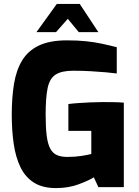

<svg xmlns="http://www.w3.org/2000/svg" viewBox="-20 -955 711 980"><path d="M266 5Q197 5 153 -23Q109 -51 84.5 -101.5Q60 -152 50 -220.5Q40 -289 40 -370Q40 -457 51.5 -527Q63 -597 93 -646.5Q123 -696 178.5 -722.5Q234 -749 322 -749Q377 -749 419.5 -744.5Q462 -740 499.5 -732Q537 -724 576 -714V-580Q554 -583 520 -586Q486 -589 443.5 -591.5Q401 -594 354 -594Q294 -594 263.5 -574Q233 -554 223 -505Q213 -456 213 -370Q213 -303 218.5 -261Q224 -219 237 -195.5Q250 -172 271.5 -163Q293 -154 323 -154Q362 -154 394.5 -159Q427 -164 446 -169V-287H329V-424Q351 -427 380.5 -429Q410 -431 442.5 -432.5Q475 -434 502 -434Q537 -434 563.5 -433.5Q590 -433 612 -431V0H482L459 -50Q432 -33 380.5 -14Q329 5 266 5ZM166 -791 270 -935H387L482 -791H382L326 -859L266 -791Z"/></svg>

Font: Exo Thin ExtraBold
Style: Regular
Weight: 800
Version: Version 2.000